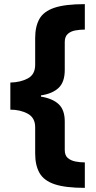

<svg xmlns="http://www.w3.org/2000/svg" viewBox="-20 -742 462 928"><path d="M390 166Q296 166 244 148.5Q192 131 171 94Q150 57 150 0V-127Q150 -173 114 -192.5Q78 -212 30 -212V-343Q79 -344 114.5 -363Q150 -382 150 -429V-558Q150 -614 170.5 -650.5Q191 -687 243 -704.5Q295 -722 390 -722V-599Q367 -599 344.5 -595Q322 -591 307.5 -578Q293 -565 293 -539V-404Q293 -345 263 -317Q233 -289 178 -281V-275Q234 -266 263.5 -238.5Q293 -211 293 -155V-17Q293 9 307.5 21.5Q322 34 344.5 38.5Q367 43 390 43Z"/></svg>

Font: Noto Sans Canadian Aboriginal ExtraBold
Style: Regular
Weight: 800
Designer: Monotype Design Team, Typotheque's Kevin King
Foundry: Monotype Imaging Inc.
Version: Version 2.004; ttfautohint (v1.8.4.7-5d5b)